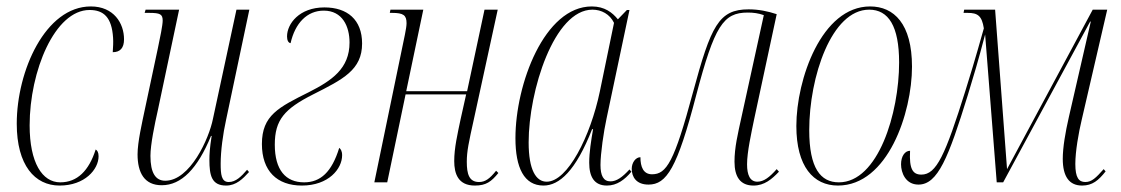

<svg xmlns="http://www.w3.org/2000/svg" viewBox="-20 -566 3479 596"><path d="M165 10C243 10 286 -40 286 -81C286 -93 282 -99 277 -102C256 -36 220 0 167 0C111 0 72 -61 72 -177C72 -345 150 -535 258 -535C302 -535 327 -512 331 -449C332 -435 331 -420 330 -404C353 -404 365 -417 365 -444C365 -494 333 -546 262 -546C121 -546 32 -346 32 -182C32 -53 88 10 165 10Z M682 10C713 10 734 -11 753 -32L747 -39C729 -18 712 -1 690 -1C667 -1 665 -25 665 -58C665 -97 672 -150 682 -195L754 -536H714L641 -197C629 -136 570 -5 493 -5C463 -5 447 -29 447 -82C447 -117 460 -180 470 -224L536 -536H432L429 -526H443C477 -526 485 -522 485 -502C485 -488 477 -449 470 -416L430 -228C421 -185 407 -125 407 -87C407 -30 428 9 482 9C543 9 593 -42 635 -144H637C631 -106 630 -86 630 -70C630 -21 637 10 682 10Z M917 10C1000 10 1042 -42 1042 -84C1042 -98 1037 -104 1033 -107C1010 -32 975 0 924 0C867 0 833 -38 833 -117C833 -194 863 -228 952 -273C1045 -320 1104 -349 1104 -431C1104 -505 1058 -543 987 -543C909 -543 871 -492 871 -453C871 -441 875 -433 882 -432C896 -494 933 -533 985 -533C1043 -533 1065 -484 1065 -434C1065 -353 1010 -316 939 -280C845 -233 793 -208 793 -119C793 -35 840 10 917 10Z M1454 10C1489 10 1505 -2 1527 -29L1520 -36C1500 -11 1486 -1 1467 -1C1436 -1 1429 -26 1429 -64C1429 -96 1435 -124 1451 -196L1525 -536H1484L1430 -283H1241L1294 -536H1192L1190 -526H1197C1232 -526 1242 -519 1242 -494C1242 -486 1240 -474 1237 -459L1142 0H1182L1239 -273H1427L1410 -197C1400 -149 1390 -107 1390 -66C1390 -27 1402 10 1454 10Z M1667 10C1716 10 1767 -35 1818 -165H1821C1815 -130 1809 -93 1809 -61C1809 -18 1824 10 1864 10C1895 10 1919 -8 1940 -33L1934 -40C1912 -16 1894 -3 1875 -3C1853 -3 1844 -21 1844 -54C1844 -89 1854 -158 1863 -199L1934 -535H1926L1898 -506C1881 -527 1857 -546 1817 -546C1670 -546 1580 -305 1580 -137C1580 -45 1607 10 1667 10ZM1677 -2C1644 -2 1621 -38 1621 -124C1621 -284 1700 -536 1819 -536C1847 -536 1873 -522 1886 -495L1842 -282C1813 -143 1742 -2 1677 -2Z M2319 10C2353 10 2376 -10 2398 -33L2391 -41C2369 -16 2351 -2 2331 -2C2308 -2 2299 -23 2299 -56C2299 -94 2312 -152 2321 -196L2391 -522C2364 -531 2335 -537 2304 -537C2211 -537 2187 -486 2131 -279C2073 -63 2049 -25 2004 -25C1977 -25 1968 -48 1968 -78C1953 -78 1941 -61 1941 -42C1941 -17 1955 7 1993 7C2049 7 2082 -43 2141 -270C2198 -486 2225 -527 2301 -527C2319 -527 2334 -525 2351 -519L2282 -204C2270 -149 2260 -108 2260 -64C2260 -17 2278 10 2319 10Z M2581 10C2736 10 2811 -216 2811 -359C2811 -492 2755 -546 2681 -546C2530 -546 2452 -319 2452 -175C2452 -49 2505 10 2581 10ZM2584 0C2527 0 2492 -44 2492 -162C2492 -327 2561 -536 2678 -536C2738 -536 2771 -485 2771 -372C2771 -215 2706 0 2584 0Z M3339 10C3371 10 3390 -6 3412 -34L3406 -41C3382 -14 3369 -1 3349 -1C3329 -1 3318 -14 3318 -57C3318 -96 3328 -153 3338 -195L3417 -536H3372L3106 -41L3069 -536H2973L2971 -526H2984C3015 -526 3028 -517 3034 -478C3023 -441 3013 -400 2977 -285C2914 -84 2887 -24 2840 -24C2813 -24 2802 -42 2805 -98C2789 -98 2777 -81 2777 -56C2777 -30 2791 7 2831 7C2891 7 2924 -76 2984 -270C3002 -329 3016 -375 3038 -459L3074 0H3094L3364 -499H3366L3298 -203C3287 -155 3279 -108 3279 -73C3279 -18 3299 10 3339 10Z"/></svg>

Font: Noto Serif Display ExtraCondensed ExtraLight
Style: Italic
Weight: 200
Width: 2
Italic angle: -12°
Designer: Monotype Design Team
Foundry: Monotype Imaging Inc.
Version: Version 2.009